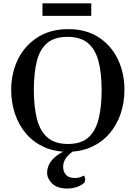

<svg xmlns="http://www.w3.org/2000/svg" viewBox="-20 -879 798 1130"><path d="M377.9 14.2Q299.3 14.2 237.8 -14.2Q176.3 -42.5 133.5 -92.5Q90.8 -142.6 68.4 -208.5Q45.9 -274.4 45.9 -349.6Q45.9 -449.7 86.2 -530.8Q126.5 -611.8 201.7 -659.7Q276.9 -707.5 381.8 -707.5Q486.8 -707.5 560.5 -659.7Q634.3 -611.8 673.3 -530.8Q712.4 -449.7 712.4 -349.6Q712.4 -274.4 689.7 -208.5Q667 -142.6 623.8 -92.5Q580.6 -42.5 518.6 -14.2Q456.5 14.2 377.9 14.2ZM379.9 -31.7Q457.5 -31.7 500.2 -70.1Q543 -108.4 560.5 -179.4Q578.1 -250.5 578.1 -348.6Q578.1 -446.8 560.1 -517.1Q542 -587.4 498.3 -624.8Q454.6 -662.1 377.4 -662.1Q299.8 -662.1 256.6 -624.8Q213.4 -587.4 196.3 -517.1Q179.2 -446.8 179.2 -348.6Q179.2 -250.5 197.3 -179.4Q215.3 -108.4 259 -70.1Q302.7 -31.7 379.9 -31.7ZM444.3 -36.6 455.6 -15.1Q351.6 35.2 351.6 101.6Q351.6 130.4 367.9 149.4Q384.3 168.5 419.9 168.5Q433.1 168.5 443.4 166.5Q453.6 164.6 470.2 155.8Q474.1 153.8 477.8 160.2Q481.4 166.5 481.4 178.2Q481.4 193.4 469.2 202.1Q453.6 214.8 428.7 222.7Q403.8 230.5 376 230.5Q315.9 230.5 286.6 200.9Q257.3 171.4 257.3 137.2Q257.3 104.5 276.4 75.9Q295.4 47.4 331.1 25.1Q366.7 2.9 417.5 -9.8ZM230 -785.6V-859.4H517.1V-785.6Z"/></svg>

Font: Gelasio Medium
Style: Regular
Weight: 500
Designer: Eben Sorkin
Foundry: Eben Sorkin
Version: Version 1.008